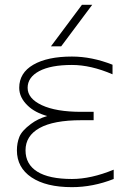

<svg xmlns="http://www.w3.org/2000/svg" viewBox="-20 -772 537 804"><path d="M236.3 -578.1H193.4L323.2 -752H366.2ZM281.2 -22.5Q361.3 -22.5 456.1 -61.5V-22.5Q369.1 11.7 281.2 11.7Q172.9 11.7 111.8 -29.3Q50.8 -70.3 50.8 -142.6Q50.8 -172.9 61 -198.7Q71.3 -224.6 109.4 -252.9Q137.7 -274.4 177.7 -286.1Q126 -300.8 96.7 -329.1Q60.5 -363.3 60.5 -404.3Q60.5 -466.8 119.6 -501Q178.7 -535.2 281.2 -535.2Q364.3 -535.2 451.2 -501V-460.9Q360.4 -500 281.2 -500Q192.4 -500 144 -474.1Q95.7 -448.2 95.7 -404.3Q95.7 -359.4 155.3 -331.5Q214.8 -303.7 320.3 -303.7H372.1V-268.6H320.3Q204.1 -268.6 145.5 -235.8Q86.9 -203.1 86.9 -142.6Q86.9 -84 136.2 -53.2Q185.5 -22.5 281.2 -22.5Z"/></svg>

Font: Gen Shin Gothic ExtraLight
Style: Regular
Weight: 100
Designer: [Source Han Sans]
Ryoko NISHIZUKA  (kana & ideographs); Paul D. Hunt (Latin, Greek & Cyrillic); Wenlong ZHANG  (bopomofo
Version: Version 1.002.20150607